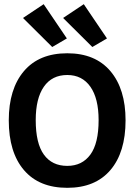

<svg xmlns="http://www.w3.org/2000/svg" viewBox="-20 -887 640 919"><path d="M302 12Q167 12 94.5 -73Q22 -158 22 -311Q22 -461 94.5 -546.5Q167 -632 302 -632Q436 -632 508.5 -546.5Q581 -461 581 -311Q581 -158 508.5 -73Q436 12 302 12ZM302 -93Q373 -93 412.5 -147Q452 -201 452 -312Q452 -416 412.5 -472Q373 -528 302 -528Q229 -528 190 -472Q151 -416 151 -312Q151 -201 190 -147Q229 -93 302 -93ZM230 -662 90 -801 189 -867 300 -703ZM422 -662 282 -801 381 -867 492 -703Z"/></svg>

Font: Inconsolata Expanded ExtraBold
Style: Regular
Weight: 800
Width: 7
Monospace: yes
Designer: Raph Levien, Cyreal, Brenton Simpson
Foundry: Raph Levien, Cyreal, Google
Version: Version 3.001; ttfautohint (v1.8.2.53-6de2)